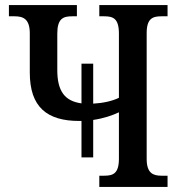

<svg xmlns="http://www.w3.org/2000/svg" viewBox="-20 -734 706 754"><path d="M300 -116H346V-263C387 -269 422 -281 447 -293V-111C447 -52 424 -44 389 -44H370V0H638V-44H614C581 -44 556 -54 556 -110V-604C556 -662 580 -670 614 -670H638V-714H370V-670H389C424 -670 447 -662 447 -602V-350C421 -337 384 -329 346 -327V-484H300V-328C235 -337 205 -375 205 -459V-602C205 -661 228 -670 263 -670H282V-714H15V-670H37C71 -670 97 -660 97 -603V-449C97 -313 165 -259 291 -259C294 -259 297 -259 300 -259Z"/></svg>

Font: Noto Serif Condensed Medium
Style: Regular
Weight: 500
Width: 3
Designer: Monotype Design Team
Foundry: Monotype Imaging Inc.
Version: Version 2.015